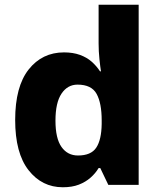

<svg xmlns="http://www.w3.org/2000/svg" viewBox="-20 -780 678 810"><path d="M245 10Q157 10 100.5 -62Q44 -134 44 -274Q44 -415 101 -487Q158 -559 250 -559Q288 -559 317 -548.5Q346 -538 366.5 -520Q387 -502 402 -479H406Q403 -497 399.5 -530.5Q396 -564 396 -597V-760H565V0H437L403 -71H396Q383 -49 362 -30.5Q341 -12 312.5 -1Q284 10 245 10ZM309 -124Q364 -124 386 -157Q408 -190 409 -257V-272Q409 -345 387.5 -384Q366 -423 307 -423Q265 -423 239.5 -385Q214 -347 214 -271Q214 -196 239.5 -160Q265 -124 309 -124Z"/></svg>

Font: Noto Sans Devanagari ExtraBold
Style: Regular
Weight: 800
Version: Version 2.003